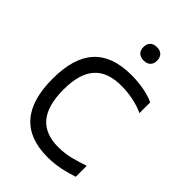

<svg xmlns="http://www.w3.org/2000/svg" viewBox="-262 -1007 1124 1124"><g transform="rotate(45 300.0 -445.5)"><path d="M551 -554V-643C504 -666 432 -679 361 -679C151 -679 49 -568 49 -337C49 -105 151 9 352 9C432 9 494 -9 551 -27V-118C493 -99 433 -77 356 -77C211 -77 139 -161 139 -337C139 -512 211 -593 364 -593C431 -593 502 -578 551 -554ZM294 -843C294 -810 314 -789 351 -789C387 -789 407 -810 407 -843V-845C407 -879 387 -900 351 -900C314 -900 294 -879 294 -845Z"/></g></svg>

Font: LT Wave Mono
Style: Regular
Weight: 400
Designer: Daniel Lyons
Version: Version 2.5 (Glyphs App)